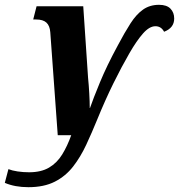

<svg xmlns="http://www.w3.org/2000/svg" viewBox="-108 -562 744 798"><path d="M10 216Q-18 216 -42.5 211.5Q-67 207 -88 198L-73 141Q-58 147 -35 150.5Q-12 154 13 154Q63 154 96 134.5Q129 115 150.5 80Q172 45 188 0H132L101 -428Q99 -455 85 -468Q71 -481 42 -481H30L44 -536H238L258 -239Q261 -210 263 -174.5Q265 -139 265 -113H266Q279 -151 307.5 -220Q336 -289 381 -372Q410 -427 434.5 -465Q459 -503 487 -522.5Q515 -542 553 -542Q585 -542 600.5 -526Q616 -510 616 -485Q616 -446 574 -430Q562 -453 538 -453Q513 -453 486.5 -423Q460 -393 430 -341Q397 -284 363 -215Q329 -146 296 -65Q274 -11 250.5 39.5Q227 90 196 130Q165 170 120 193Q75 216 10 216Z"/></svg>

Font: Noto Serif Condensed ExtraBold
Style: Italic
Weight: 800
Width: 3
Italic angle: -12°
Designer: Monotype Design Team
Foundry: Monotype Imaging Inc.
Version: Version 2.014; ttfautohint (v1.8.4.7-5d5b)